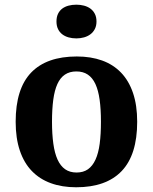

<svg xmlns="http://www.w3.org/2000/svg" viewBox="-20 -790 653 820"><path d="M565.9 -270Q565.9 -128.9 499.8 -59.6Q433.6 9.8 305.2 9.8Q245.1 9.8 197.3 -7.6Q149.4 -24.9 116 -59.6Q82.5 -94.2 64.7 -147Q46.9 -199.7 46.9 -270Q46.9 -411.1 113 -480Q179.2 -548.8 308.1 -548.8Q368.2 -548.8 415.8 -531.7Q463.4 -514.6 496.8 -480Q530.3 -445.3 548.1 -392.8Q565.9 -340.3 565.9 -270ZM202.1 -270Q202.1 -216.8 207.8 -176.3Q213.4 -135.7 225.8 -108.4Q238.3 -81.1 258.3 -67.1Q278.3 -53.2 307.1 -53.2Q335.9 -53.2 355.7 -67.1Q375.5 -81.1 387.9 -108.4Q400.4 -135.7 405.8 -176.3Q411.1 -216.8 411.1 -270Q411.1 -323.7 405.5 -364Q399.9 -404.3 387.5 -431.2Q375 -458 355 -471.4Q335 -484.9 306.2 -484.9Q277.3 -484.9 257.3 -471.4Q237.3 -458 225.1 -431.2Q212.9 -404.3 207.5 -364Q202.1 -323.7 202.1 -270ZM221.2 -698.2Q221.2 -717.3 227.8 -731Q234.4 -744.6 245.8 -753.2Q257.3 -761.7 272.7 -765.9Q288.1 -770 306.2 -770Q323.2 -770 338.9 -765.9Q354.5 -761.7 366.2 -753.2Q377.9 -744.6 385 -731Q392.1 -717.3 392.1 -698.2Q392.1 -679.7 385 -666Q377.9 -652.3 366.2 -643.6Q354.5 -634.8 338.9 -630.4Q323.2 -626 306.2 -626Q288.1 -626 272.7 -630.4Q257.3 -634.8 245.8 -643.6Q234.4 -652.3 227.8 -666Q221.2 -679.7 221.2 -698.2Z"/></svg>

Font: Droid Serif
Style: Bold
Weight: 700
Designer: Monotype Design team
Foundry: Monotype Imaging Inc.
Version: Version 1.03